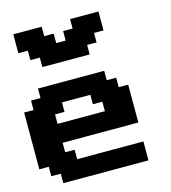

<svg xmlns="http://www.w3.org/2000/svg" viewBox="-140 -1113 1092 1225"><g transform="rotate(-15 406.0 -500.0)"><path d="M125 0H687.5V-125H250V-187.5H187.5V-250H687.5V-500H625V-562.5H562.5V-625H125V-562.5H62.5V-500H0V-125H62.5V-62.5H125ZM500 -375H187.5V-437.5H250V-500H437.5V-437.5H500ZM187.5 -750H500V-812.5H562.5V-875H625V-1000H437.5V-937.5H375V-875H312.5V-937.5H250V-1000H62.5V-875H125V-812.5H187.5Z"/></g></svg>

Font: Faithful 32x
Style: Semibold
Weight: 400
Foundry: Faithful Resource Pack
Version: Version 1.0; January 27, 2023